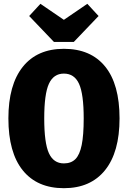

<svg xmlns="http://www.w3.org/2000/svg" viewBox="-20 -969 671 1007"><path d="M607 -348Q607 -171 531 -76.5Q455 18 315 18Q175 18 99.5 -75.5Q24 -169 24 -348Q24 -524 99.5 -618.5Q175 -713 315 -713Q456 -713 531.5 -620Q607 -527 607 -348ZM212 -348Q212 -219 236.5 -165.5Q261 -112 315 -112Q353 -112 375.5 -134.5Q398 -157 408.5 -208.5Q419 -260 419 -348Q419 -476 394.5 -529.5Q370 -583 315 -583Q261 -583 236.5 -529.5Q212 -476 212 -348ZM438 -949 497 -885 367 -749H263L133 -885L192 -949L315 -865Z"/></svg>

Font: Fira Sans Condensed ExtraBold
Style: Regular
Weight: 800
Width: 3
Designer: Carrois Corporate & Edenspiekermann AG
Foundry: Carrois Corporate GbR & Edenspiekermann AG
Version: Version 4.203